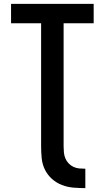

<svg xmlns="http://www.w3.org/2000/svg" viewBox="-20 -755 540 990"><path d="M420 215V115Q404 115 388.5 113.5Q373 112 359 105.5Q345 99 334 87.5Q323 76 317 61.5Q311 47 309.5 31Q308 15 308 0V-635H463V-735H37V-635H192V0Q192 30 195 61Q198 92 211.5 119.5Q225 147 248 167.5Q271 188 299.5 199Q328 210 359 212.5Q390 215 420 215Z"/></svg>

Font: Iosevka SS09
Style: Bold
Weight: 700
Monospace: yes
Designer: Belleve Invis
Foundry: Belleve Invis
Version: Version 5.2.1; ttfautohint (v1.8.3)